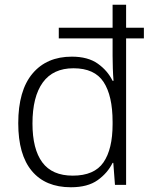

<svg xmlns="http://www.w3.org/2000/svg" viewBox="-20 -780 640 810"><path d="M279 10Q172 10 114.5 -58.5Q57 -127 57 -260Q57 -398 117 -469.5Q177 -541 283 -541Q351 -541 392.5 -511.5Q434 -482 455 -439H459Q457 -462 456 -491Q455 -520 455 -544V-618H228V-663H455V-760H512V-663H587V-618H512V0H465L458 -93H455Q434 -50 392 -20Q350 10 279 10ZM287 -39Q378 -39 416.5 -95Q455 -151 455 -256V-266Q455 -376 417 -434Q379 -492 290 -492Q204 -492 160.5 -432Q117 -372 117 -259Q117 -151 158.5 -95Q200 -39 287 -39Z"/></svg>

Font: Noto Sans Arabic Light
Style: Regular
Weight: 300
Designer: Monotype Design Team, Nadine Chahine, Nizar Qandah and Khaled Hosny
Foundry: Monotype Imaging Inc.
Version: Version 2.012; ttfautohint (v1.8.4.7-5d5b)